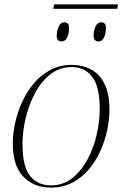

<svg xmlns="http://www.w3.org/2000/svg" viewBox="-20 -840 555 870"><path d="M515 -820 511 -800H221L225 -820ZM426 -652Q417 -652 410.5 -658Q404 -664 404 -678Q404 -699 412.5 -719Q421 -739 439 -739Q460 -739 460 -713Q460 -689 451.5 -670.5Q443 -652 426 -652ZM259 -652Q249 -652 243 -658Q237 -664 237 -678Q237 -699 245.5 -719Q254 -739 272 -739Q293 -739 293 -713Q293 -689 284.5 -670.5Q276 -652 259 -652ZM210 10Q134 10 86 -39Q38 -88 38 -191Q38 -234 48.5 -282.5Q59 -331 80 -377.5Q101 -424 133 -462Q165 -500 208 -523Q251 -546 305 -546Q353 -546 392 -525.5Q431 -505 453.5 -460Q476 -415 476 -342Q476 -300 466 -252Q456 -204 435.5 -157.5Q415 -111 383 -73Q351 -35 308 -12.5Q265 10 210 10ZM210 0Q266 0 307.5 -33Q349 -66 377 -118.5Q405 -171 418.5 -231.5Q432 -292 432 -347Q432 -446 398.5 -491Q365 -536 304 -536Q250 -536 208.5 -503.5Q167 -471 139 -418.5Q111 -366 96.5 -305.5Q82 -245 82 -188Q82 -84 117 -42Q152 0 210 0Z"/></svg>

Font: Noto Serif Display ExtraLight
Style: Italic
Weight: 200
Italic angle: -12°
Designer: Monotype Design Team
Foundry: Monotype Imaging Inc.
Version: Version 2.009